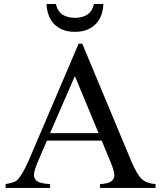

<svg xmlns="http://www.w3.org/2000/svg" viewBox="-20 -928 800 948"><path d="M482.1 -233.8H211.8L164.1 -123.1Q147.7 -83.1 147.7 -63.1Q147.7 -46.2 162.3 -34.1Q176.9 -22.1 227.2 -19V0H7.7V-19Q51.3 -26.2 65.1 -39Q90.3 -64.1 123.1 -138.5L368.2 -712.3H386.2L628.2 -132.3Q657.9 -63.1 681.5 -42.6Q705.1 -22.1 748.2 -19V0H473.8V-19Q514.4 -21 529.5 -32.8Q544.6 -44.6 544.6 -62.6Q544.6 -84.6 524.1 -132.3ZM466.7 -270.8 349.7 -552.3 227.2 -270.8ZM350.3 -770.8Q314.4 -770.8 288.2 -781.8Q262.1 -792.8 245.1 -811.5Q228.2 -830.3 219.5 -855.1Q210.8 -880 209.7 -908.2H255.9Q264.1 -871.8 288.5 -855.9Q312.8 -840 350.3 -840Q386.7 -840 411 -855.9Q435.4 -871.8 444.1 -908.2H490.3Q489.2 -880 480.8 -855.1Q472.3 -830.3 454.9 -811.5Q437.4 -792.8 411.5 -781.8Q385.6 -770.8 350.3 -770.8Z"/></svg>

Font: MM Jasmine
Style: Regular
Weight: 400
Designer: Khon Soe Zaw Thu
Version: Version 1.00 July 11, 2016, initial release